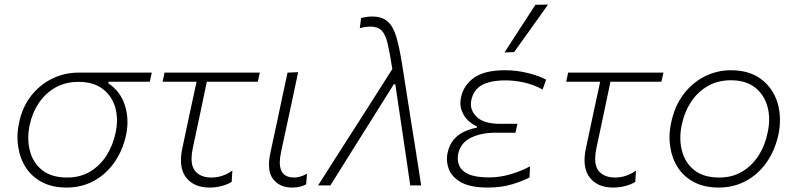

<svg xmlns="http://www.w3.org/2000/svg" viewBox="-20 -813 3496 842"><path d="M272.5 9.5Q209.5 9.5 164.8 -14Q120 -37.5 93.8 -77.5Q67.5 -117.5 60 -168.5Q56.5 -189 56.5 -210.5Q56.5 -241.5 63.5 -273.5Q77.5 -343 116.2 -392.5Q155 -442 209 -468.2Q263 -494.5 323.5 -494.5H645.5L637 -454.5H456L454.5 -448Q507 -414 527.5 -352Q539 -316.5 539 -278Q539 -249 532.5 -219Q517.5 -151.5 481 -100Q444.5 -48.5 391.2 -19.5Q338 9.5 272.5 9.5ZM275 -34.5Q332.5 -34.5 375.8 -60.8Q419 -87 447 -131Q475 -175 486.5 -229Q493 -258.5 493 -285.5Q493 -315 485.5 -341.5Q471 -392.5 430.2 -423.2Q389.5 -454 324 -454Q267 -454 223 -429Q179 -404 150.2 -361.2Q121.5 -318.5 110.5 -266Q104 -236 104 -208Q104 -179 111 -152.5Q124 -99.5 164.8 -67Q205.5 -34.5 275 -34.5Z M899.5 9.5Q829 9.5 795.5 -35.5Q773.5 -65 773.5 -110.5Q773.5 -134.5 779.5 -162.5Q798 -250.5 814 -325Q830 -399.5 842 -454.5H693L701.5 -494.5H1119.5L1110.5 -454.5H887Q871.5 -381.5 856.5 -309Q841 -236.5 825.5 -163.5Q820 -137 820 -116.5Q820 -83 834.5 -64.5Q858 -34.5 907.5 -34.5Q956.5 -34.5 999 -65L996 -15.5Q982 -6 955.5 1.8Q929 9.5 899.5 9.5Z M1261 9.5Q1206.5 9.5 1178 -27.5Q1159.5 -50.5 1159.5 -90.5Q1159.5 -114 1166 -143.5Q1174.5 -183.5 1180.5 -212Q1186.5 -240.5 1193.5 -271.5Q1206.5 -334 1217.8 -386.5Q1229 -439 1241 -494.5L1287.5 -496.5Q1268 -404.5 1251.5 -327Q1234.5 -249 1223 -195L1212.5 -146Q1207 -120.5 1207 -101Q1207 -78 1214.5 -63Q1228 -34.5 1271 -34.5Q1296 -34.5 1326.5 -51.5L1322.5 -4.5Q1311.5 1.5 1296.2 5.5Q1281 9.5 1261 9.5Z M1375 0Q1418 -67.5 1464.5 -140.5Q1511 -213.5 1554.5 -281Q1589.5 -336 1627.5 -395.5Q1665 -455 1700.5 -510.5Q1689.5 -582 1679.8 -622.5Q1670 -663 1653 -679.8Q1636 -696.5 1603.5 -696.5Q1598.5 -696.5 1584.8 -695Q1571 -693.5 1558 -689.5L1563.5 -734Q1575.5 -737 1587.8 -738.8Q1600 -740.5 1612 -740.5Q1655 -740.5 1679.5 -719.2Q1704 -698 1717.5 -653Q1731 -608 1742.5 -537L1782.5 -282Q1793 -217.5 1800.5 -170Q1808 -122.5 1814.2 -82.5Q1820.5 -42.5 1827 0H1779Q1769 -67 1759.5 -134.5Q1749.5 -201.5 1739.5 -269L1713.5 -443.5H1707L1596 -266.5Q1552.5 -197.5 1510.8 -130.8Q1469 -64 1429 0Z M2119 9.5Q2042 9.5 2001.2 -14Q1960.5 -37.5 1948 -72.5Q1940 -94.5 1940 -116.5Q1940 -129 1942.5 -141.5Q1950.5 -179.5 1971.2 -202.5Q1992 -225.5 2018.8 -237Q2045.5 -248.5 2070.5 -253L2071.5 -259Q2053.5 -266 2034.5 -283Q2015.5 -300 2005.5 -326.5Q1999 -342 1999 -361Q1999 -373 2002 -387Q2013.5 -440.5 2059.8 -472.8Q2106 -505 2195.5 -505Q2246.5 -505 2296.8 -492.2Q2347 -479.5 2375 -463.5L2359.5 -420.5Q2320.5 -442 2278 -451.2Q2235.5 -460.5 2197.5 -460.5Q2131 -460.5 2094 -440.2Q2057 -420 2047 -374.5Q2045 -365.5 2045 -357Q2045 -326 2069.5 -301.5Q2100.5 -270 2174 -270H2249L2240.5 -231H2152Q2090.5 -231 2045.2 -209Q2000 -187 1989.5 -138.5Q1987.5 -128.5 1987.5 -119Q1987.5 -103 1993.5 -88Q2003 -64 2034.2 -49.5Q2065.5 -35 2125 -35Q2172.5 -35 2219.5 -49Q2266.5 -63 2304.5 -83.5L2302 -35Q2274.5 -20 2227.2 -5.2Q2180 9.5 2119 9.5ZM2192.5 -583Q2227 -636.5 2260.8 -688.5Q2294.5 -740.5 2328 -792L2383.5 -793Q2346 -740.5 2309 -688.5Q2272 -636.5 2234.5 -584.5Z M2669.5 9.5Q2599 9.5 2565.5 -35.5Q2543.5 -65 2543.5 -110.5Q2543.5 -134.5 2549.5 -162.5Q2568 -250.5 2584 -325Q2600 -399.5 2612 -454.5H2463L2471.5 -494.5H2889.5L2880.5 -454.5H2657Q2641.5 -381.5 2626.5 -309Q2611 -236.5 2595.5 -163.5Q2590 -137 2590 -116.5Q2590 -83 2604.5 -64.5Q2628 -34.5 2677.5 -34.5Q2726.5 -34.5 2769 -65L2766 -15.5Q2752 -6 2725.5 1.8Q2699 9.5 2669.5 9.5Z M3132 9.5Q3069 9.5 3024.2 -14Q2979.5 -37.5 2953.2 -77.5Q2927 -117.5 2919.5 -168.5Q2916 -189 2916 -210.5Q2916 -241.5 2923 -273.5Q2938 -347 2977 -398.8Q3016 -450.5 3070.2 -477.8Q3124.5 -505 3185 -505Q3266.5 -505 3318.5 -465.5Q3370.5 -426 3390 -361.5Q3400.5 -326 3400.5 -287Q3400.5 -255.5 3393.5 -222Q3378.5 -153.5 3342 -101.2Q3305.5 -49 3251.8 -19.8Q3198 9.5 3132 9.5ZM3134.5 -34.5Q3192 -34.5 3235.2 -60.8Q3278.5 -87 3306.8 -131Q3335 -175 3346 -229.5Q3353 -261 3353 -289.5Q3353 -319.5 3345.5 -346Q3331 -398.5 3290.5 -429.8Q3250 -461 3184.5 -461Q3128 -461 3083.8 -435.5Q3039.5 -410 3010.5 -366Q2981.5 -322 2970 -266.5Q2963.5 -236.5 2963.5 -208.5Q2963.5 -179 2970.5 -152.5Q2984 -99.5 3024.5 -67Q3065 -34.5 3134.5 -34.5Z"/></svg>

Font: Heraclito ExtraLight
Style: Italic
Weight: 200
Italic angle: -12°
Designer: Kostas Bartsokas (font) & Cristiano Sobral (main changes)
Foundry: Kostas Bartsokas (font) & Cristiano Sobral (main changes)
Version: Version 1.00;July 8, 2020;FontCreator 13.0.0.2655 64-bit